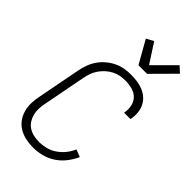

<svg xmlns="http://www.w3.org/2000/svg" viewBox="-276 -1004 1102 1102"><g transform="rotate(45 275.0 -452.5)"><path d="M229 12Q198 12 169 6Q140 0 115 -14.5Q90 -29 73 -52Q56 -75 48 -103.5Q40 -132 41 -162.5Q42 -193 49 -225L99 -485Q104 -511 113.5 -537Q123 -563 139 -586.5Q155 -610 177.5 -629Q200 -648 225.5 -660.5Q251 -673 277.5 -677.5Q304 -682 330 -682Q356 -682 381.5 -678.5Q407 -675 429.5 -665.5Q452 -656 470 -640Q488 -624 498.5 -602.5Q509 -581 511.5 -555.5Q514 -530 509 -504L508 -499H456L457 -503Q462 -531 456 -558Q450 -585 431.5 -603Q413 -621 386 -628Q359 -635 331 -635Q310 -635 289 -631Q268 -627 248 -616.5Q228 -606 211 -590.5Q194 -575 181 -556Q168 -537 161 -516.5Q154 -496 150 -476L100 -216Q95 -192 94 -169Q93 -146 98.5 -125Q104 -104 115.5 -86Q127 -68 145 -56.5Q163 -45 185 -40Q207 -35 230 -35Q257 -35 285 -42Q313 -49 338 -66Q363 -83 382 -106.5Q401 -130 412 -157L457 -139Q442 -106 419 -76.5Q396 -47 365 -26.5Q334 -6 298.5 3Q263 12 229 12ZM322 -750 244 -888 288 -912 365 -793 489 -917 525 -884 392 -750Z"/></g></svg>

Font: Lode Dark Term
Style: Italic
Weight: 400
Italic angle: -11°
Monospace: yes
Designer: Belleve Invis
Foundry: Belleve Invis
Version: Version 29.2.0